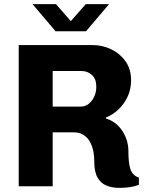

<svg xmlns="http://www.w3.org/2000/svg" viewBox="-20 -905 719 933"><path d="M561 8Q524 8 496.5 -3.5Q469 -15 453.5 -43Q438 -71 438 -121Q438 -151 432 -176.5Q426 -202 414 -221Q402 -240 383 -251Q364 -262 337 -262H236V0H71V-686H429Q478 -686 520.5 -665.5Q563 -645 590 -607Q617 -569 617 -515Q617 -471 600 -435Q583 -399 555.5 -373Q528 -347 495 -334V-329Q516 -323 535.5 -309.5Q555 -296 570 -275.5Q585 -255 594.5 -228Q604 -201 604 -168Q604 -144 606 -123Q608 -102 613 -85.5Q618 -69 628.5 -58Q639 -47 655 -42V-7Q635 1 610 4.5Q585 8 561 8ZM236 -387H373Q394 -387 411 -400.5Q428 -414 438 -436Q448 -458 448 -484Q448 -521 427 -540.5Q406 -560 375 -560H236ZM250 -753 138 -885H252L341 -783H307L397 -885H510L398 -753Z"/></svg>

Font: Chivo Medium
Style: Bold
Weight: 700
Version: Version 2.002